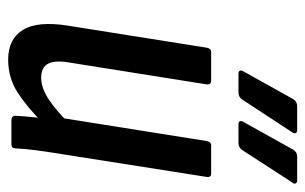

<svg xmlns="http://www.w3.org/2000/svg" viewBox="-159 -582 749 471"><g transform="rotate(90 215.5 -346.5)"><path d="M126 8Q76 8 53.5 -28Q31 -64 43 -139L97 -479Q99 -490 108 -490H177Q188 -490 187 -479L134 -146Q127 -108 136 -90.5Q145 -73 171 -73Q196 -73 224.5 -92Q253 -111 286 -145L283 -79Q246 -41 209 -16.5Q172 8 126 8ZM275 0Q264 0 264 -10Q265 -29 267.5 -53.5Q270 -78 272 -96L269 -121L326 -479Q328 -490 337 -490H405Q416 -490 414 -479L358 -123Q352 -87 348.5 -59.5Q345 -32 344 -10Q344 0 334 0ZM285 -557Q279 -557 277.5 -560.5Q276 -564 279 -569L347 -691Q353 -701 364 -701H423Q428 -701 430 -697Q432 -693 427 -688L348 -566Q342 -557 331 -557ZM161 -557Q155 -557 153.5 -560.5Q152 -564 155 -569L223 -691Q229 -701 241 -701H299Q305 -701 306.5 -697Q308 -693 304 -688L224 -566Q218 -557 207 -557Z"/></g></svg>

Font: Sofia Sans Condensed SemiBold
Style: Italic
Weight: 600
Italic angle: -9°
Version: Version 4.100